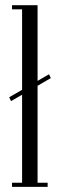

<svg xmlns="http://www.w3.org/2000/svg" viewBox="-20 -724 229 744"><path d="M65.6 0V-703.8H125.6V0ZM125.6 0V-16H164.6V0ZM26.6 0V-16H65.6V0ZM26.6 -687.8V-703.8H65.6V-687.8ZM169.9 -436.2 177 -421.4 22.8 -332.2 15.6 -347.1Z"/></svg>

Font: Emberly Black
Style: Regular
Weight: 900
Designer: Rajesh Rajput
Foundry: Rajesh Rajput
Version: Version 1.000